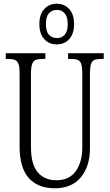

<svg xmlns="http://www.w3.org/2000/svg" viewBox="-20 -999 587 1029"><path d="M85 -215V-607Q85 -640 79 -656Q73 -672 60.5 -677.5Q48 -683 25 -683H11V-714H223V-683H206Q182 -683 170 -677.5Q158 -672 152 -655Q146 -638 146 -603V-210Q146 -119 182 -76Q218 -33 283 -33Q352 -33 386.5 -82.5Q421 -132 421 -205V-606Q421 -639 415.5 -655.5Q410 -672 398 -677.5Q386 -683 362 -683H345V-714H536V-683H522Q498 -683 485.5 -677.5Q473 -672 467.5 -655Q462 -638 462 -604V-203Q462 -108 413.5 -49Q365 10 273 10Q184 10 134.5 -44.5Q85 -99 85 -215ZM191 -870Q191 -922 217 -950.5Q243 -979 284 -979Q325 -979 351 -950.5Q377 -922 377 -870Q377 -818 351 -789.5Q325 -761 284 -761Q243 -761 217 -789.5Q191 -818 191 -870ZM343 -870Q343 -909 326.5 -927.5Q310 -946 285 -946Q258 -946 242 -927.5Q226 -909 226 -870Q226 -831 242 -813Q258 -795 285 -795Q311 -795 327 -813Q343 -831 343 -870Z"/></svg>

Font: Noto Serif CondLight
Style: Regular
Weight: 300
Width: 3
Designer: Monotype Design Team
Foundry: Monotype Imaging Inc.
Version: Version 1.001